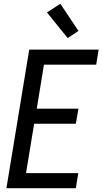

<svg xmlns="http://www.w3.org/2000/svg" viewBox="-20 -998 543 1018"><path d="M14 0 135 -735H503L490 -655H213L175 -422H396L382 -342H161L118 -80H395L382 0ZM339 -796 229 -932 300 -978 396 -834Z"/></svg>

Font: Iosevka Medium Oblique
Style: Regular
Weight: 500
Italic angle: -9°
Monospace: yes
Designer: Belleve Invis
Foundry: Belleve Invis
Version: Version 32.5.0; ttfautohint (v1.8.4)